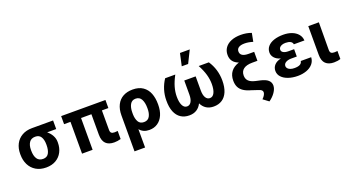

<svg xmlns="http://www.w3.org/2000/svg" viewBox="-63 -1483 4350 2399"><g transform="rotate(-20 2112.5 -283.5)"><path d="M306.6 -513.7H586.9V-399.4H466.3Q503.4 -370.1 526.1 -328.9Q548.8 -287.6 548.8 -242.2V-232.4Q548.8 -164.1 520.3 -108.9Q491.7 -53.7 437.3 -22Q382.8 9.8 307.6 9.8Q229.5 9.8 173.1 -23.9Q116.7 -57.6 87.2 -116.9Q57.6 -176.3 57.6 -251V-262.7Q57.6 -335 86.9 -391.8Q116.2 -448.7 172.4 -481.2Q228.5 -513.7 306.6 -513.7ZM307.6 -104.5Q359.4 -104.5 382.3 -144.5Q405.3 -184.6 405.3 -251V-262.7Q405.3 -324.2 382.1 -361.8Q358.9 -399.4 306.6 -399.4Q252 -399.4 226.6 -361.3Q201.2 -323.2 201.2 -262.7V-251Q201.2 -184.6 226.6 -144.5Q252 -104.5 307.6 -104.5Z M1289.1 -422.9H1203.1V-165Q1203.1 -134.3 1216.8 -122.8Q1230.5 -111.3 1259.8 -111.3Q1271.5 -111.3 1300.8 -114.3V-6.8Q1257.3 5.9 1213.9 5.9Q1064.9 5.9 1063.5 -147.5V-422.9H925.8V0H785.2V-422.9H700.2V-530.3H1289.1Z M1651.4 -537.1Q1733.9 -537.1 1786.9 -500.5Q1839.8 -463.9 1864.3 -401.4Q1888.7 -338.9 1888.7 -258.8V-250Q1888.7 -171.9 1863.3 -113.3Q1837.9 -54.7 1790.5 -22.5Q1743.2 9.8 1678.7 9.8Q1597.2 9.8 1551.3 -46.9L1551.8 197.3H1411.1V-280.3Q1411.1 -362.3 1440.4 -420.2Q1469.7 -478 1523.7 -507.6Q1577.6 -537.1 1651.4 -537.1ZM1550.8 -244.1Q1551.8 -186 1574 -145.8Q1596.2 -105.5 1649.4 -105.5Q1702.1 -105.5 1725.1 -147Q1748 -188.5 1747.1 -250V-258.8Q1747.1 -329.6 1723.4 -373.3Q1699.7 -417 1647.5 -417Q1597.7 -417 1574.2 -375.2Q1550.8 -333.5 1550.8 -267.6Z M2140.6 -263.7Q2140.6 -189.5 2161.9 -147.5Q2183.1 -105.5 2221.7 -105.5Q2256.8 -105.5 2277.3 -139.2Q2297.9 -172.9 2297.9 -235.4V-421.9H2449.2V-235.4Q2449.2 -172.9 2469.7 -139.2Q2490.2 -105.5 2525.4 -105.5Q2564 -105.5 2585.2 -147.5Q2606.4 -189.5 2606.4 -263.7Q2606.4 -325.2 2588.4 -389.4Q2570.3 -453.6 2529.3 -530.3H2664.1Q2703.6 -471.7 2724.4 -403.1Q2745.1 -334.5 2745.1 -260.7Q2745.1 -172.4 2719.7 -111.8Q2694.3 -51.3 2647.2 -20.8Q2600.1 9.8 2535.2 9.8Q2478 9.8 2437.3 -16.1Q2396.5 -42 2373.5 -90.8Q2350.6 -42.5 2309.6 -16.4Q2268.6 9.8 2210.9 9.8Q2146 9.8 2098.6 -21Q2051.3 -51.8 2026.1 -113Q2001 -174.3 2002 -263.7Q2002 -335.9 2022.9 -403.8Q2043.9 -471.7 2083 -530.3H2217.8Q2176.8 -453.6 2158.7 -389.4Q2140.6 -325.2 2140.6 -263.7ZM2365.2 -763.7H2495.1L2414.1 -599.6H2329.1Z M3162.1 -599.6Q3111.8 -599.6 3084.7 -582Q3057.6 -564.5 3057.6 -531.2Q3057.6 -460 3168 -460H3241.2V-340.8H3171.9Q3096.2 -340.8 3056.4 -311.5Q3016.6 -282.2 3016.6 -225.6Q3016.6 -180.7 3044.4 -152.8Q3072.3 -125 3132.8 -111.3L3189.5 -98.6Q3258.8 -83.5 3291 -54.9Q3323.2 -26.4 3323.2 16.6Q3322.8 59.6 3291 106Q3259.3 152.3 3209 187.5L3135.7 132.8Q3158.7 110.8 3169.7 90.3Q3180.7 69.8 3180.7 54.7Q3180.7 37.6 3167.7 25.9Q3154.8 14.2 3127.9 6.8L3043 -21.5Q2982.4 -38.1 2945.1 -63Q2907.7 -87.9 2889.9 -123.8Q2872.1 -159.7 2872.1 -210Q2872.1 -281.7 2908.2 -329.3Q2944.3 -377 3015.6 -399.9Q2915 -436.5 2915 -536.1Q2915 -591.3 2944.3 -632.1Q2973.6 -672.9 3027.6 -694.8Q3081.5 -716.8 3154.3 -716.8Q3230.5 -716.8 3294.9 -692.4L3273.4 -581.1Q3239.3 -591.3 3213.6 -595.5Q3188 -599.6 3162.1 -599.6Z M3525.9 -268.1Q3472.2 -283.2 3444.6 -314.9Q3417 -346.7 3417 -384.8Q3417 -432.6 3447 -467Q3477.1 -501.5 3530.5 -519.3Q3584 -537.1 3653.3 -537.1Q3716.3 -537.1 3766.6 -518.1Q3816.9 -499 3846.9 -463.4Q3877 -427.7 3879.9 -378.9H3739.3Q3736.3 -404.8 3711.7 -418.2Q3687 -431.6 3646.5 -431.6Q3617.7 -431.6 3597.2 -423.6Q3576.7 -415.5 3566.2 -402.3Q3555.7 -389.2 3555.7 -373Q3555.7 -348.6 3579.6 -334.5Q3603.5 -320.3 3646.5 -320.3H3721.7V-222.7H3646.5Q3604.5 -222.7 3575.4 -206.1Q3546.4 -189.5 3545.9 -158.2Q3546.4 -141.1 3558.3 -127.2Q3570.3 -113.3 3592.8 -105Q3615.2 -96.7 3646.5 -96.7Q3695.3 -96.7 3720.2 -110.8Q3745.1 -125 3749 -153.3H3887.7Q3885.3 -101.6 3853.3 -64.7Q3821.3 -27.8 3768.8 -9Q3716.3 9.8 3653.3 9.8Q3584.5 9.8 3528.6 -9.3Q3472.7 -28.3 3440.4 -63.2Q3408.2 -98.1 3408.2 -144.5Q3408.2 -189 3437.3 -221.4Q3466.3 -253.9 3525.9 -268.1Z M4127 -530.3 4125 -165Q4125 -134.3 4138.7 -122.8Q4152.3 -111.3 4180.7 -111.3Q4192.4 -111.3 4203.4 -112.3Q4214.4 -113.3 4222.7 -114.3V-7.8Q4186 5.9 4135.7 5.9Q4064.5 5.9 4025.4 -31.2Q3986.3 -68.4 3986.3 -147.5V-530.3Z"/></g></svg>

Font: Pretendard JP
Style: Bold
Weight: 700
Designer: Base glyphs from Inter by Rasmus Andersson; Hangeul glyphs from Noto Sans CJK(Source Han Sans) by Jang Soo-young and Kan
Foundry: Kil Hyung-jin
Version: Version 1.309